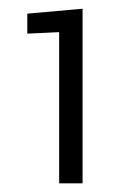

<svg xmlns="http://www.w3.org/2000/svg" viewBox="-20 -741 290 436"><path d="M167.5 -324.7H114.3V-668L42 -664.6V-710L167.5 -721.2Z"/></svg>

Font: Roboto Web
Style: Light
Weight: 300
Designer: Google
Version: Version 1.200310; 2013